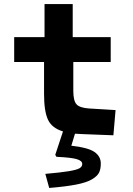

<svg xmlns="http://www.w3.org/2000/svg" viewBox="-20 -660 654 945"><path d="M196.8 -198.2V-355H49.8V-477.1H199.2V-640.1H337.9V-477.1H524.9V-355H340.8V-212.9Q340.8 -164.1 356.7 -146.5Q372.6 -128.9 419.9 -126L548.8 -118.2L538.1 5.9L384.8 0Q378.4 -0.5 366.7 -1Q355 -1.5 349.1 -2L331.1 57.1Q413.6 66.4 444.8 87.9Q476.1 109.4 476.1 145Q476.1 172.4 467.5 189.7Q459 207 432.6 222.7Q406.2 238.3 355.5 248.3Q304.7 258.3 222.2 265.1L203.1 195.8Q280.3 189 318.4 182.6Q356.4 176.3 370.6 168.5Q384.8 160.6 384.8 147Q384.8 131.3 357.9 123.3Q331.1 115.2 257.8 111.8L252 102.1L290 -13.2Q235.8 -29.3 216.3 -70.6Q196.8 -111.8 196.8 -198.2Z"/></svg>

Font: IntelOne Mono Bold
Style: Regular
Weight: 700
Designer: Fred Shallcrass
Foundry: Frere-Jones Type LLC
Version: Version 1.200;hotconv 1.1.0;makeotfexe 2.6.0;FJTRelease1.2